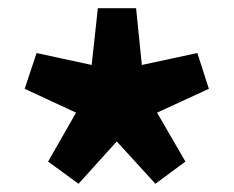

<svg xmlns="http://www.w3.org/2000/svg" viewBox="-20 -835 569 467"><path d="M171 -388 264 -491 358 -388 431 -442 362 -561 488 -619 460 -706 325 -677 311 -815H218L203 -677L69 -706L40 -619L165 -561L97 -442Z"/></svg>

Font: Noto Sans T Chinese Black
Style: Bold
Weight: 900
Designer: Ryoko NISHIZUKA (kana & ideographs); Paul D. Hunt (Latin, Greek & Cyrillic); Wenlong ZHANG (bopomofo); Sandoll Communica
Foundry: Adobe Systems Incorporated
Version: Version 1.000;PS 1;hotconv 1.0.78;makeotf.lib2.5.61930